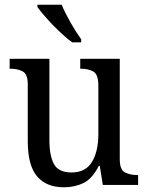

<svg xmlns="http://www.w3.org/2000/svg" viewBox="-20 -786 629 816"><path d="M252 10Q177 10 137.5 -36.5Q98 -83 98 -186V-427Q98 -471 76.5 -482.5Q55 -494 24 -494H21V-536H190V-190Q190 -124 209.5 -88.5Q229 -53 284 -53Q344 -53 371 -98Q398 -143 398 -216V-422Q398 -470 376.5 -482Q355 -494 324 -494H321V-536H489V-109Q489 -64 511.5 -53Q534 -42 564 -42H567V0H417L404 -81H400Q372 -26 334.5 -8Q297 10 252 10ZM287 -606Q262 -624 232 -652.5Q202 -681 176.5 -710Q151 -739 139 -756V-766H242Q256 -732 280 -690Q304 -648 325 -619V-606Z"/></svg>

Font: Noto Serif Lao SemCond
Style: Regular
Weight: 400
Width: 4
Designer: Monotype Design Team
Foundry: Monotype Imaging Inc.
Version: Version 2.004; ttfautohint (v1.8.4.7-5d5b)